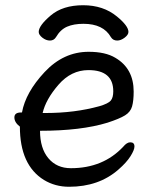

<svg xmlns="http://www.w3.org/2000/svg" viewBox="-20 -690 583 734"><path d="M155 -258Q266 -258 360 -284Q394 -294 403.5 -305.5Q413 -317 413 -341Q413 -422 318 -422Q252 -422 203.5 -366Q155 -310 143 -258ZM244 24Q191 24 148 -2Q56 -59 56 -206Q35 -222 35 -241Q35 -260 60 -260H64Q78 -337 150.5 -414.5Q223 -492 319 -492Q383 -492 421 -469Q491 -428 491 -340Q491 -305 485 -283.5Q479 -262 458 -249Q437 -236 391 -221Q290 -190 133 -190Q133 -123 165 -85Q197 -47 251 -47Q374 -47 451 -129Q465 -146 478 -146Q494 -146 494 -130Q494 -117 479 -93Q464 -69 433 -42Q358 24 244 24ZM428 -535Q412 -535 404 -548Q375 -599 299 -599Q262 -599 236.5 -588Q211 -577 194 -548Q186 -535 171 -535Q156 -535 142 -546Q128 -557 128 -568Q128 -592 174 -631Q220 -670 298 -670Q375 -670 427 -627Q471 -591 471 -568Q471 -557 456.5 -546Q442 -535 428 -535Z"/></svg>

Font: LXGW WenKai Medium
Style: Regular
Weight: 500
Designer: LXGW / Fontworks Inc.
Foundry: LXGW / Fontworks Inc.
Version: Version 1.501; October 10, 2024